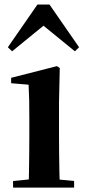

<svg xmlns="http://www.w3.org/2000/svg" viewBox="-20 -850 389 870"><path d="M39.2 0V-29.9L145.8 -40.2H207.8L315.8 -29.9V0ZM109.6 0Q110.6 -25.5 111.3 -67.4Q111.9 -109.4 112.4 -154.8Q112.9 -200.3 112.9 -234.8V-308Q112.9 -358.3 112.3 -394.3Q111.6 -430.4 109.6 -466.2L30.5 -472.9V-497.4L238.1 -550.4L250.8 -541.7L247.4 -387.9V-234.8Q247.4 -200.3 247.9 -154.8Q248.4 -109.4 249.2 -67.4Q250.1 -25.5 251.1 0ZM319.4 -617.5 137.8 -765.6H216.4L34.8 -617.5L15.6 -635.9L149.7 -829.5H204.2L338.3 -635.9Z"/></svg>

Font: Noto Serif TC
Style: Regular
Weight: 200
Designer: Ryoko NISHIZUKA 西塚涼子 (kana & ideographs); Frank Grießhammer (Latin, Greek & Cyrillic); Wenlong ZHANG 张文龙 (bopomofo); San
Foundry: Adobe
Version: Version 2.001;hotconv 1.1.0;makeotfexe 2.6.0